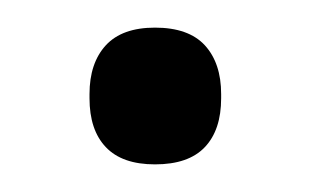

<svg xmlns="http://www.w3.org/2000/svg" viewBox="-20 -335 225 139"><path d="M92.2 -216Q68.4 -216 56.6 -228.5Q44.8 -240.9 44.8 -263.9V-266.9Q44.8 -289.3 56.6 -302.2Q68.4 -315 92.2 -315Q116.5 -315 128.3 -302.2Q140.1 -289.3 140.1 -266.9V-263.9Q140.1 -240.9 128.3 -228.5Q116.5 -216 92.2 -216Z"/></svg>

Font: Anek Gurmukhi Medium
Style: Regular
Weight: 500
Designer: Sarang Kulkarni (Gurmukhi), Yesha Goshar (Latin)
Foundry: Ek Type
Version: Version 1.003